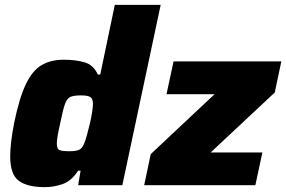

<svg xmlns="http://www.w3.org/2000/svg" viewBox="-20 -763 1179 791"><path d="M165 8Q92 8 57 -18.5Q22 -45 22 -119Q22 -145 26 -179Q30 -213 38 -255Q59 -358 86 -415Q113 -472 151 -494.5Q189 -517 243 -517Q290 -517 327.5 -506.5Q365 -496 383 -456H393L453 -743H642L484 0H302L312 -60H302Q274 -17 237.5 -4.5Q201 8 165 8ZM266 -140Q293 -140 306 -146Q319 -152 327 -172Q332 -184 338 -206Q344 -228 350 -253Q356 -278 359.5 -300.5Q363 -323 363 -335Q363 -356 352.5 -363Q342 -370 313 -370Q285 -370 270.5 -364Q256 -358 247.5 -334Q239 -310 228 -255Q214 -194 214 -171Q214 -149 226 -144.5Q238 -140 266 -140ZM574 0 601 -128 864 -375H666L695 -510H1139L1112 -382L848 -135H1061L1032 0Z"/></svg>

Font: Saira ExtraBold
Style: Italic
Weight: 800
Italic angle: -12°
Designer: Hector Gatti with collaboration of the Omnibus-Type team
Foundry: Omnibus-Type
Version: Version 1.100; ttfautohint (v1.8.3)